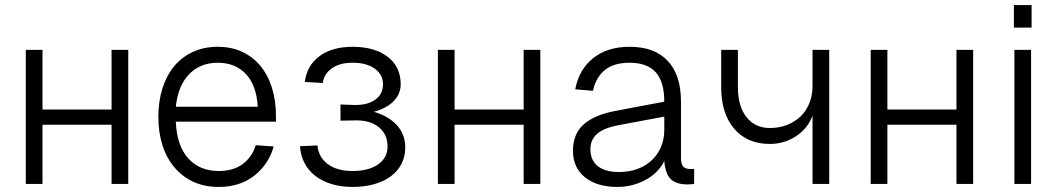

<svg xmlns="http://www.w3.org/2000/svg" viewBox="-20 -727 4177 759"><path d="M82 0V-530H148V-294H421V-530H487V0H421V-234H148V0Z M845 12Q788 12 744 -8.5Q700 -29 669 -66Q638 -103 622 -153.5Q606 -204 606 -265Q606 -326 622 -377Q638 -428 668 -464.5Q698 -501 742 -521.5Q786 -542 841 -542Q894 -542 936.5 -522.5Q979 -503 1009 -467Q1039 -431 1055 -380Q1071 -329 1071 -267V-246H675Q679 -151 724 -101Q769 -51 845 -51Q903 -51 940 -79Q977 -107 991 -153L1062 -148Q1042 -77 985 -32.5Q928 12 845 12ZM999 -305Q994 -390 952 -434.5Q910 -479 841 -479Q772 -479 728 -434Q684 -389 675 -305Z M1373 12Q1328 12 1290.5 0.5Q1253 -11 1226 -32Q1199 -53 1183.5 -83Q1168 -113 1166 -149L1235 -152Q1239 -106 1275.5 -78.5Q1312 -51 1373 -51Q1437 -51 1474.5 -77Q1512 -103 1512 -148Q1512 -197 1476.5 -225Q1441 -253 1381 -251L1326 -250V-314L1381 -312Q1433 -311 1463.5 -333Q1494 -355 1494 -394Q1494 -432 1461.5 -455.5Q1429 -479 1374 -479Q1323 -479 1292 -457Q1261 -435 1256 -399L1185 -403Q1193 -468 1243 -505Q1293 -542 1374 -542Q1461 -542 1512.5 -502.5Q1564 -463 1564 -394Q1564 -356 1536.5 -327.5Q1509 -299 1458 -285Q1517 -268 1549.5 -231.5Q1582 -195 1582 -144Q1582 -108 1567 -79Q1552 -50 1525 -30Q1498 -10 1459.5 1Q1421 12 1373 12Z M1711 0V-530H1777V-294H2050V-530H2116V0H2050V-234H1777V0Z M2421 12Q2340 12 2292.5 -26Q2245 -64 2245 -131Q2245 -197 2286.5 -234.5Q2328 -272 2410 -288L2606 -325Q2606 -404 2572 -441.5Q2538 -479 2469 -479Q2407 -479 2371.5 -450.5Q2336 -422 2324 -368L2254 -374Q2268 -451 2324 -496.5Q2380 -542 2469 -542Q2568 -542 2620 -486Q2672 -430 2672 -326V-105Q2672 -79 2680.5 -69Q2689 -59 2708 -59H2724V0Q2719 1 2712 1.5Q2705 2 2697 2Q2654 2 2632 -18.5Q2610 -39 2606 -91Q2596 -69 2577.5 -50Q2559 -31 2535 -17.5Q2511 -4 2482 4Q2453 12 2421 12ZM2427 -47Q2468 -47 2501 -59.5Q2534 -72 2557.5 -94.5Q2581 -117 2593.5 -147.5Q2606 -178 2606 -213V-266L2424 -232Q2367 -221 2340.5 -198Q2314 -175 2314 -137Q2314 -93 2343.5 -70Q2373 -47 2427 -47Z M3192 0V-270Q3174 -220 3127.5 -189Q3081 -158 3023 -158Q2934 -158 2882.5 -218Q2831 -278 2831 -382V-530H2897V-382Q2897 -307 2931 -264Q2965 -221 3023 -221Q3060 -221 3091 -233Q3122 -245 3144.5 -266.5Q3167 -288 3179.5 -319Q3192 -350 3192 -387V-530H3258V0Z M3422 0V-530H3488V-294H3761V-530H3827V0H3761V-234H3488V0Z M3990 0V-530H4056V0ZM3988 -618V-707H4058V-618Z"/></svg>

Font: Geist Light
Style: Regular
Weight: 400
Designer: Basement.studio, Andrés Briganti, Mateo Zaragoza
Foundry: Basement.studio, Vercel, Andrés Briganti, Guido Ferreyra, Mateo Zaragoza
Version: Version 1.401